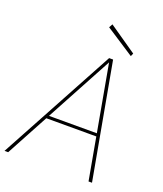

<svg xmlns="http://www.w3.org/2000/svg" viewBox="-168 -990 928 1093"><g transform="rotate(20 296.0 -443.5)"><path d="M-9 0 370 -700H394L521 0H500L378 -677L13 0ZM135 -256 148 -274H464L469 -256ZM482 -753 310 -865 322 -887 490 -771Z"/></g></svg>

Font: DM Sans 12pt Thin
Style: Italic
Weight: 250
Italic angle: -10°
Version: Version 4.004;gftools[0.9.30]